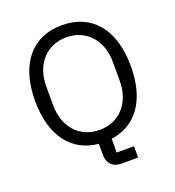

<svg xmlns="http://www.w3.org/2000/svg" viewBox="-154 -830 1015 1115"><g transform="rotate(-20 354.0 -273.0)"><path d="M508 94H401V9C554 -12 650 -136 650 -349C650 -583 534 -710 354 -710C174 -710 58 -583 58 -349C58 -130 160 -4 321 11V82C321 129 350 164 405 164H508ZM354 -63C233 -63 148 -153 148 -291V-407C148 -545 233 -635 354 -635C475 -635 560 -545 560 -407V-291C560 -153 475 -63 354 -63Z"/></g></svg>

Font: IBM Plex Devanagari
Style: Regular
Weight: 400
Designer: Mike Abbink, Paul van der Laan, Pieter van Rosmalen, Erin McLaughlin
Foundry: Bold Monday
Version: Version 1.0